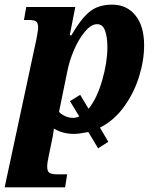

<svg xmlns="http://www.w3.org/2000/svg" viewBox="-50 -566 668 826"><path d="M380 -17 416 44 372 72 330 2Q290 10 268 10Q219 10 182 -13Q181 -9 179.5 4.5Q178 18 174 35L160 103Q153 136 153 150Q153 171 162.5 177.5Q172 184 199 184H239L230 240H-30L107 -399Q108 -406 111 -422Q114 -438 114 -448Q114 -467 105.5 -473.5Q97 -480 73 -480H53L63 -536H274L250 -414H257Q296 -482 333.5 -514Q371 -546 433 -546Q495 -546 532.5 -500Q570 -454 570 -371Q570 -306 548 -235.5Q526 -165 483 -106Q440 -47 380 -17ZM412 -363Q412 -406 402 -434Q392 -462 368 -462Q342 -462 315 -429.5Q288 -397 268 -350Q248 -303 240 -261L204 -85Q212 -75 229 -67Q246 -59 264 -59Q278 -59 291 -65L251 -131L295 -158L331 -98Q367 -142 389.5 -220Q412 -298 412 -363Z"/></svg>

Font: Noto Serif NarrowExtraBold
Style: Italic
Weight: 800
Width: 4
Italic angle: -12°
Designer: Monotype Design Team
Foundry: Monotype Imaging Inc.
Version: Version 1.001